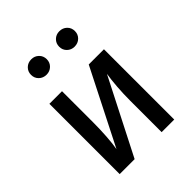

<svg xmlns="http://www.w3.org/2000/svg" viewBox="-215 -913 1044 1044"><g transform="rotate(-45 307.5 -391.0)"><path d="M517.4 -540.5V0H420.5V-240Q420.5 -295.4 424.4 -345.9Q428.2 -396.4 434.4 -434.4L212.8 0H97.9V-540.5H194.9V-301Q194.9 -247.2 191.3 -194.6Q187.7 -142.1 181.5 -108.2L400.5 -540.5ZM199.5 -663.1Q173.3 -663.1 155.9 -680Q138.5 -696.9 138.5 -722.1Q138.5 -747.7 155.9 -764.6Q173.3 -781.5 199.5 -781.5Q224.6 -781.5 242.1 -764.6Q259.5 -747.7 259.5 -722.1Q259.5 -696.9 242.1 -680Q224.6 -663.1 199.5 -663.1ZM414.9 -663.1Q389.7 -663.1 372.3 -680Q354.9 -696.9 354.9 -722.1Q354.9 -747.7 372.3 -764.6Q389.7 -781.5 414.9 -781.5Q441 -781.5 458.5 -764.6Q475.9 -747.7 475.9 -722.1Q475.9 -696.9 458.5 -680Q441 -663.1 414.9 -663.1Z"/></g></svg>

Font: Fira Code Retina
Style: Regular
Weight: 450
Monospace: yes
Designer: Carrois Corporate, Edenspiekermann AG, Nikita Prokopov
Foundry: Carrois Corporate, Edenspiekermann AG, Nikita Prokopov
Version: Version 6.002